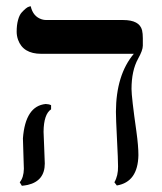

<svg xmlns="http://www.w3.org/2000/svg" viewBox="-20 -580 518 613"><path d="M119.1 -159.2Q119.1 -149.9 121.1 -108.4Q123 -67.9 123 -58.1Q123 -2.4 68.8 10.3Q59.6 12.2 49.8 13.2L43 2Q55.7 -13.2 56.2 -41Q56.2 -49.8 54.7 -88.4Q53.2 -128.4 53.2 -138.2Q61 -241.7 126 -248Q136.7 -247.6 143.1 -244.1V-231Q119.6 -215.3 119.1 -159.2ZM399.9 -295.9Q399.9 -270 415.5 -160.2Q421.9 -113.8 421.9 -85Q420.4 1 353 12.2L345.2 2Q357.4 -19 356.9 -48.8Q356.9 -69.8 353.5 -136Q350.1 -202.1 350.1 -223.1Q350.6 -340.8 407.2 -408.2H111.8Q53.7 -408.2 37.6 -453.1Q33.2 -465.8 33.2 -479Q33.2 -500 37.6 -516.1Q42 -532.2 49.1 -540Q56.2 -547.9 62.5 -553Q68.8 -558.1 73.7 -559.1L78.1 -560.1Q85.4 -526.9 113.8 -518.1Q120.6 -516.1 127 -516.1H373Q425.3 -516.1 433.6 -483.4Q436 -472.7 436 -458V-434.1Q436 -419.4 420.9 -392.6Q399.9 -354.5 399.9 -295.9Z"/></svg>

Font: Linux Biolinum O
Style: Regular
Weight: 400
Designer: Philipp H. Poll
Foundry: Philipp H. Poll
Version: Version 1.0.4